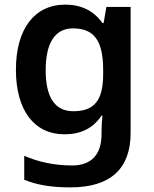

<svg xmlns="http://www.w3.org/2000/svg" viewBox="-20 -572 666 832"><path d="M263 -552C129 -552 49 -446 49 -270C49 -94 128 10 260 10C328 10 383 -15 420 -71H424C422 -55 420 -24 420 -4V10C420 98 375 145 293 145C217 145 146 130 85 103V207C144 231 208 240 285 240C459 240 546 159 546 4V-542H441L429 -472H424C386 -526 331 -552 263 -552ZM296 -449C387 -449 427 -397 427 -269V-250C427 -134 386 -90 298 -90C217 -90 178 -151 178 -268C178 -387 219 -449 296 -449Z"/></svg>

Font: Noto Sans Bengali UI SemiBold
Style: Regular
Weight: 600
Designer: Jelle Bosma - Monotype Design Team
Foundry: Monotype Imaging Inc.
Version: Version 2.003